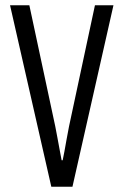

<svg xmlns="http://www.w3.org/2000/svg" viewBox="-20 -706 469 726"><path d="M174 0 18 -686H91L189 -228Q193 -209 197 -186Q201 -163 205.5 -140Q210 -117 213 -100H217Q220 -113 223.5 -133Q227 -153 231.5 -177.5Q236 -202 241 -228L339 -686H409L254 0Z"/></svg>

Font: Archivo ExtraCondensed Light
Style: Regular
Weight: 300
Width: 2
Designer: Hector Gatti
Foundry: Omnibus-Type
Version: Version 2.001